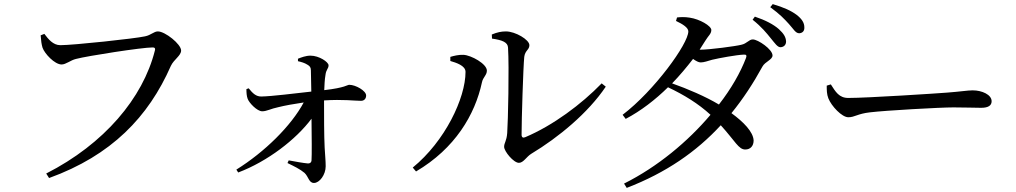

<svg xmlns="http://www.w3.org/2000/svg" viewBox="-20 -845 4950 935"><path d="M205 0 219 22C523 -88 703 -276 812 -524C827 -556 862 -574 862 -599C862 -630 784 -692 749 -692C729 -692 716 -674 686 -668C637 -657 337 -625 274 -625C238 -625 215 -655 196 -680L178 -673C180 -646 182 -630 187 -613C197 -584 246 -531 280 -531C301 -531 324 -552 350 -558C407 -573 672 -614 723 -614C732 -614 738 -611 734 -598C676 -368 488 -144 205 0Z M1257 -303C1279 -303 1300 -316 1335 -323C1367 -331 1411 -339 1459 -346C1398 -232 1269 -105 1131 -19L1140 -5C1283 -59 1422 -166 1497 -267C1498 -180 1499 -90 1497 -63C1496 -54 1490 -49 1480 -49C1456 -51 1419 -58 1386 -64L1380 -51C1411 -36 1442 -21 1463 -3C1483 16 1484 46 1509 46C1536 46 1566 6 1566 -35C1566 -63 1563 -89 1561 -126C1558 -182 1558 -290 1558 -356C1652 -362 1705 -354 1738 -354C1754 -354 1763 -365 1763 -380C1763 -403 1712 -432 1681 -432C1670 -432 1663 -418 1559 -406C1560 -430 1561 -458 1565 -480C1568 -507 1580 -510 1580 -527C1580 -543 1534 -574 1492 -574C1469 -574 1446 -565 1431 -559V-547C1448 -543 1463 -539 1477 -530C1489 -523 1494 -517 1494 -502L1496 -399C1414 -390 1305 -376 1252 -375C1227 -375 1211 -390 1191 -415L1180 -411C1180 -394 1181 -377 1186 -364C1193 -344 1232 -303 1257 -303Z M2507 -52C2529 -52 2544 -82 2567 -96C2700 -176 2844 -295 2930 -423L2910 -439C2811 -337 2673 -234 2538 -177C2527 -172 2520 -176 2520 -189C2520 -264 2528 -518 2533 -568C2537 -600 2558 -602 2558 -625C2558 -652 2489 -692 2444 -692C2421 -692 2402 -688 2375 -677L2376 -657C2426 -650 2453 -639 2454 -613C2460 -517 2454 -252 2450 -197C2447 -157 2435 -150 2435 -130C2435 -108 2481 -52 2507 -52ZM1990 -29 2006 -10C2196 -122 2293 -286 2327 -444C2332 -469 2351 -479 2351 -501C2351 -534 2275 -576 2237 -578C2213 -579 2190 -573 2173 -568V-548C2200 -540 2247 -526 2247 -495C2247 -367 2147 -157 1990 -29Z M3781 -615C3798 -616 3808 -627 3808 -643C3807 -664 3797 -681 3773 -703C3747 -726 3707 -747 3656 -764L3645 -749C3689 -714 3713 -684 3734 -658C3754 -634 3766 -615 3781 -615ZM3872 -683C3888 -684 3898 -694 3897 -712C3897 -734 3885 -753 3859 -773C3832 -793 3797 -809 3743 -825L3731 -810C3779 -775 3800 -752 3822 -728C3844 -704 3854 -683 3872 -683ZM3012 -286 3027 -266C3101 -305 3171 -359 3233 -420C3311 -383 3380 -341 3440 -286C3330 -156 3183 -33 3019 49L3032 70C3224 -4 3371 -106 3490 -235C3561 -157 3577 -116 3610 -117C3634 -117 3650 -134 3650 -161C3648 -203 3601 -251 3542 -294C3599 -364 3648 -439 3693 -521C3706 -545 3742 -554 3742 -575C3742 -605 3671 -653 3646 -653C3627 -653 3618 -633 3590 -627C3563 -620 3435 -603 3391 -603H3387L3415 -647C3430 -672 3444 -680 3444 -699C3444 -719 3387 -752 3339 -759C3314 -763 3295 -762 3277 -760L3272 -743C3306 -727 3332 -710 3332 -692C3332 -632 3166 -403 3012 -286ZM3481 -336C3416 -375 3329 -412 3253 -439C3290 -477 3324 -518 3355 -558C3369 -548 3382 -541 3392 -541C3408 -541 3427 -548 3448 -554C3481 -562 3569 -578 3602 -579C3613 -580 3618 -576 3613 -563C3586 -492 3541 -413 3481 -336Z M4111 -274C4143 -274 4155 -291 4217 -298C4292 -307 4557 -322 4623 -322C4687 -322 4722 -320 4758 -320C4794 -320 4809 -332 4809 -352C4809 -384 4762 -405 4717 -405C4692 -405 4659 -399 4592 -394C4542 -390 4205 -368 4111 -368C4066 -368 4049 -398 4026 -434L4006 -428C4006 -407 4006 -386 4014 -366C4029 -328 4080 -274 4111 -274Z"/></svg>

Font: Source Han Serif SC Medium
Style: Regular
Weight: 500
Designer: Ryoko NISHIZUKA 西塚涼子 (kana & ideographs); Frank Grießhammer (Latin, Greek & Cyrillic); Wenlong ZHANG 张文龙 (bopomofo); San
Foundry: Adobe
Version: Version 2.003;hotconv 1.1.1;makeotfexe 2.6.0